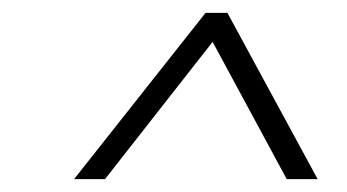

<svg xmlns="http://www.w3.org/2000/svg" viewBox="-20 -720 539 298"><path d="M299 -700H333L473 -442H425L310 -655L143 -442H95Z"/></svg>

Font: Haskoy ExtraLight
Style: Italic
Weight: 200
Designer: Ertekin Erdin
Foundry: Ertekin Erdin
Version: Version 2.000; ttfautohint (v1.8.4.7-5d5b)